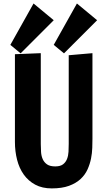

<svg xmlns="http://www.w3.org/2000/svg" viewBox="-20 -1051 608 1087"><path d="M64.5 -744.1 210.9 -750V-235.4Q210.9 -212.9 212.4 -190.4Q213.9 -168 221.9 -149.9Q230 -131.8 246.3 -120.4Q262.7 -108.9 293 -108.9Q321.3 -108.9 336.7 -120.6Q352.1 -132.3 359.4 -150.9Q366.7 -169.4 367.9 -192.1Q369.1 -214.8 369.1 -236.8V-738.3L503.4 -750V-264.2Q503.4 -242.7 502.4 -213.6Q501.5 -184.6 495.4 -153.6Q489.3 -122.6 475.6 -92Q461.9 -61.5 436.3 -37.6Q410.6 -13.7 370.8 1Q331.1 15.6 272.9 15.6Q218.8 15.6 179.4 -5.6Q140.1 -26.9 114.5 -62.7Q88.9 -98.6 76.7 -146.5Q64.5 -194.3 64.5 -247.1ZM284.2 -796.9 415.5 -1031.2 529.8 -936.5 342.3 -749ZM38.6 -796.9 169.9 -1031.2 284.2 -936.5 96.7 -749Z"/></svg>

Font: Francois One
Style: Regular
Weight: 400
Designer: Vernon Adams
Foundry: vernon adams
Version: Version 1.000